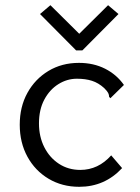

<svg xmlns="http://www.w3.org/2000/svg" viewBox="-20 -708 540 739"><path d="M285 11Q219 11 167 -20Q115 -51 85.5 -105Q56 -159 56 -228Q56 -297 85.5 -350.5Q115 -404 166.5 -435Q218 -466 284 -466Q340 -466 384.5 -443.5Q429 -421 457 -381L412 -337L405 -330L400 -335Q400 -343 396.5 -350Q393 -357 381 -369Q359 -389 334 -397Q309 -405 276 -405Q238 -405 204.5 -384Q171 -363 150.5 -324.5Q130 -286 130 -233Q130 -182 150.5 -141.5Q171 -101 207 -77.5Q243 -54 289 -54Q358 -54 408 -110L450 -61Q383 11 285 11ZM174 -688 285 -578 396 -688 436 -654 297 -514H273L134 -654Z"/></svg>

Font: Ligconsolata
Style: Regular
Weight: 400
Monospace: yes
Designer: Raph Levien, Cyreal, Brenton Simpson
Foundry: Raph Levien, Cyreal, Google
Version: Version 3.001; ttfautohint (v1.8.2.53-6de2)